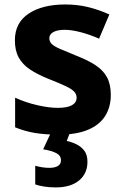

<svg xmlns="http://www.w3.org/2000/svg" viewBox="-20 -577 545 837"><path d="M463 -162.8Q463 -110.8 438.7 -71.8Q414.3 -32.7 364 -11.4Q313.6 10 235.5 10Q177.5 10 132.9 2.7Q88.4 -4.6 45.9 -22V-151.2Q92.1 -129.8 143.3 -118.3Q194.5 -106.8 230.8 -106.8Q274.2 -106.8 294.1 -118.6Q314 -130.3 314 -151.5Q314 -166.1 303.6 -177.3Q293.3 -188.6 266.8 -201.3Q240.3 -213.9 191.4 -233.2Q143.4 -252.5 110.8 -274.2Q78.2 -295.9 61.6 -326.3Q44.9 -356.6 44.9 -401.3Q44.9 -478.1 105.2 -517.8Q165.4 -557.5 264.1 -557.5Q317.2 -557.5 363.4 -546.3Q409.6 -535.1 456.7 -514L411.9 -408.3Q373.2 -425.7 332.8 -436.4Q292.4 -447 262.8 -447Q230.4 -447 212.7 -437.3Q195 -427.5 195 -410.3Q195 -396.4 204.9 -386Q214.9 -375.5 241 -364.1Q267.2 -352.6 314.8 -333.3Q363.8 -314.3 396.7 -292.6Q429.7 -270.9 446.3 -240.4Q463 -209.9 463 -162.8ZM361.2 128.2Q361.2 179.6 324.6 209.8Q287.9 240 222.7 240Q194.9 240 171.6 236.1Q148.3 232.3 133.6 226.9V145.6Q148 149.7 163.7 152.2Q179.3 154.7 194.7 154.7Q219.2 154.7 232.5 146.5Q245.8 138.4 245.8 121.5Q245.8 101.5 226 90.9Q206.2 80.2 168.2 73.9L202.5 0H285.4L270.9 37.5Q292.2 41.8 313.2 52Q334.2 62.2 347.7 80.2Q361.2 98.2 361.2 128.2Z"/></svg>

Font: Noto Sans Oriya
Style: Regular
Weight: 400
Designer: Amélie Bonet and Sol Matas
Foundry: Google LLC
Version: Version 2.006